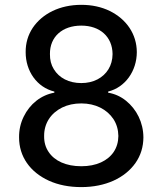

<svg xmlns="http://www.w3.org/2000/svg" viewBox="-20 -757 666 787"><path d="M313.2 9.9C412.6 9.9 491.8 -27.3 535.2 -88.8C556.8 -119.7 567.5 -154.5 567.8 -193.9C567.5 -255 539.8 -309.3 496.4 -344.1C474.8 -361.5 450.3 -372.5 423.3 -377.1V-381.7C493.3 -399.1 540.5 -465.6 540.8 -543.3C540.5 -617.5 498.2 -678.3 430 -712C395.6 -728.7 356.9 -737.2 313.2 -737.2C225.1 -737.2 153.8 -701.3 114.3 -643.1C94.8 -613.6 84.9 -580.6 85.2 -543.3C84.9 -465.6 131.4 -399.1 202.8 -381.7V-377.1C148.4 -367.5 102.3 -331 77.1 -278.8C64.3 -252.8 57.9 -224.4 58.2 -193.9C57.9 -115.4 103.3 -51.5 180.4 -16.3C218.8 1.1 263.1 9.9 313.2 9.9ZM313.2 -75.6C250.7 -75.6 203.5 -97.3 179 -134.6C166.5 -153.1 160.5 -174.7 160.9 -199.6C160.5 -251.8 188.6 -293.3 234.4 -316.1C257.5 -327.4 283.7 -333.1 313.2 -333.1C371.4 -333.1 418.3 -308.9 445 -268.8C458.1 -248.6 464.8 -225.5 465.2 -199.6C464.8 -149.9 438.9 -111.9 393.8 -91.3C371.1 -81 344.1 -75.6 313.2 -75.6ZM313.2 -416.5C262.4 -416.5 222.3 -437.5 200.6 -473.4C189.6 -491.1 184.3 -511.7 184.7 -535.5C183.9 -606.2 235.4 -652 313.2 -652C389.9 -652 440.7 -606.2 441.4 -535.5C441.1 -488.3 417.6 -451.3 379.3 -431.5C359.7 -421.5 337.7 -416.5 313.2 -416.5Z"/></svg>

Font: Inter 465
Style: Regular
Weight: 400
Designer: Rasmus Andersson
Foundry: rsms
Version: Version 3.019;Glyphs 3.1.2 (3151)